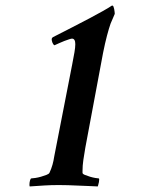

<svg xmlns="http://www.w3.org/2000/svg" viewBox="-20 -668 513 691"><path d="M176 -505Q171 -508 168.5 -515Q166 -522 166 -527Q166 -531 170 -534Q245 -572 302 -602Q359 -632 383 -648H384Q387 -648 388.5 -644Q390 -640 391 -635Q392 -630 392.5 -625Q393 -620 393 -618Q386 -603 378 -583Q372 -566 365 -539.5Q358 -513 351 -478L287 -136Q283 -113 280 -92.5Q277 -72 277 -53V-46Q277 -42 285.5 -38.5Q294 -35 304 -32Q314 -29 323 -27.5Q332 -26 335 -26Q337 -26 337 -22Q337 -18 336 -12.5Q335 -7 333.5 -2.5Q332 2 332 3Q318 2 299.5 1.5Q281 1 262 0Q243 -1 224.5 -1.5Q206 -2 192 -2Q164 -2 140 -0.5Q116 1 87 3Q86 2 86 -4Q86 -11 88 -18.5Q90 -26 93 -26Q97 -26 107 -27.5Q117 -29 127.5 -32Q138 -35 147 -38.5Q156 -42 158 -46Q165 -61 169 -75.5Q173 -90 175 -104L240 -437Q245 -462 248 -480Q251 -498 251 -509Q251 -529 239 -529Q236 -529 228.5 -526.5Q221 -524 211.5 -520.5Q202 -517 192.5 -512.5Q183 -508 176 -505Z"/></svg>

Font: Vermiglione SemiBold
Style: Italic
Weight: 600
Italic angle: -11°
Version: Version 1.000